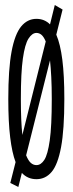

<svg xmlns="http://www.w3.org/2000/svg" viewBox="-20 -702 290 764"><path d="M53 42 21 26 42 -57Q28 -94 20.5 -155.5Q13 -217 13 -308Q13 -427 26 -496.5Q39 -566 64 -596.5Q89 -627 125 -627Q157 -627 179 -605L198 -682L229 -664L204 -564Q220 -527 228 -464.5Q236 -402 236 -308Q236 -186 223 -116.5Q210 -47 185.5 -18Q161 11 125 11Q90 11 67 -14ZM63 -308Q63 -263 64.5 -227.5Q66 -192 69 -165L162 -537Q154 -556 145 -563.5Q136 -571 125 -571Q108 -571 93.5 -548.5Q79 -526 71 -469Q63 -412 63 -308ZM125 -45Q143 -45 156.5 -66Q170 -87 178 -143.5Q186 -200 186 -308Q186 -357 184 -395.5Q182 -434 179 -462L84 -84Q93 -62 103 -53.5Q113 -45 125 -45Z"/></svg>

Font: Inconsolata UltraCondensed
Style: Regular
Weight: 400
Width: 1
Monospace: yes
Designer: Raph Levien, Cyreal, Brenton Simpson
Foundry: Raph Levien, Cyreal, Google
Version: Version 3.001; ttfautohint (v1.8.2.53-6de2)